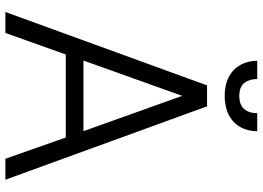

<svg xmlns="http://www.w3.org/2000/svg" viewBox="-148 -802 953 696"><g transform="rotate(90 328.0 -454.5)"><path d="M290 -729H366L632 2H556L479 -217H178L100 2H24ZM328 -639 200 -281H456ZM422 -825Q387 -793 328 -793Q270 -793 235 -825Q201 -859 201 -911H267Q267 -883 281 -864Q296 -846 328 -846Q361 -846 376 -864Q391 -882 391 -911H456Q456 -858 422 -825Z"/></g></svg>

Font: Sinter Normal
Style: Regular
Weight: 350
Foundry: Adobe & rsms
Version: Version 1.000